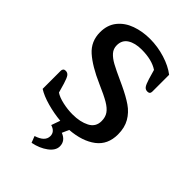

<svg xmlns="http://www.w3.org/2000/svg" viewBox="-271 -812 1140 1140"><g transform="rotate(45 299.0 -242.0)"><path d="M209 184Q276 163 276 118Q276 81 233 68L253 12Q196 7 138.5 -9Q81 -25 45 -48V-200Q45 -209 50 -215Q55 -221 66 -221Q82 -221 91.5 -208.5Q101 -196 112 -160L129 -101Q152 -85 194 -75.5Q236 -66 278 -66Q341 -66 384.5 -88.5Q428 -111 428 -160Q428 -193 412.5 -215.5Q397 -238 363 -258Q329 -278 262 -307Q159 -352 103.5 -401Q48 -450 48 -527Q48 -588 81 -629Q114 -670 168.5 -689.5Q223 -709 286 -709Q351 -709 413.5 -689.5Q476 -670 517 -638V-497Q517 -476 496 -476Q480 -476 470.5 -488Q461 -500 450 -536L433 -595Q382 -629 296 -629Q241 -629 207 -607.5Q173 -586 173 -542Q173 -513 191.5 -492Q210 -471 242 -453.5Q274 -436 338 -407L364 -395Q426 -366 466 -338.5Q506 -311 529.5 -270.5Q553 -230 553 -173Q553 -87 492 -41Q431 5 329 13L310 56Q359 75 359 121Q359 156 320 185Q281 214 225 225Z"/></g></svg>

Font: MaitreeSemiBold
Style: Regular
Weight: 600
Designer: CadsonDemak Team
Foundry: CadsonDemak
Version: Version 1.000